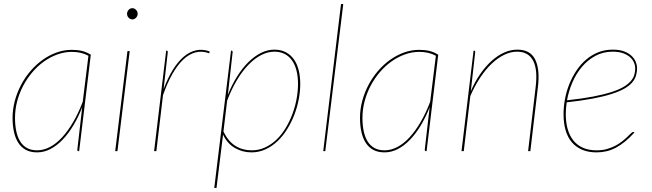

<svg xmlns="http://www.w3.org/2000/svg" viewBox="-20 -740 3194 940"><path d="M367.5 0H364.5Q360.5 0 359.5 -2.2Q358.5 -4.5 358.5 -7L382.5 -215Q363.5 -166.5 339 -125.8Q314.5 -85 286.2 -55.8Q258 -26.5 226.5 -10.2Q195 6 161.5 6Q129 6 106.2 -6.5Q83.5 -19 69.2 -41.5Q55 -64 48.2 -95Q41.5 -126 41.5 -163Q41.5 -205 52.5 -246Q63.5 -287 83 -324Q102.5 -361 129.5 -392.5Q156.5 -424 188.8 -447Q221 -470 257.2 -483Q293.5 -496 331.5 -496Q358.5 -496 381 -490.8Q403.5 -485.5 424.5 -472ZM161.5 -4Q193.5 -4 224.8 -20.5Q256 -37 284.5 -68Q313 -99 338.5 -142.8Q364 -186.5 385 -241.5L413 -467Q394.5 -477 374.5 -481.5Q354.5 -486 331.5 -486Q295.5 -486 261 -473.5Q226.5 -461 195.5 -439Q164.5 -417 138.5 -386.5Q112.5 -356 93.5 -320Q74.5 -284 64 -244Q53.5 -204 53.5 -163Q53.5 -126.5 59.8 -97.2Q66 -68 79 -47.2Q92 -26.5 112.5 -15.2Q133 -4 161.5 -4Z M615 -490 555 0H544L604 -490ZM654 -672Q654 -661.5 646 -653.2Q638 -645 628 -645Q617.5 -645 609.8 -653.2Q602 -661.5 602 -672Q602 -683.5 609.8 -691.8Q617.5 -700 628 -700Q638 -700 646 -691.8Q654 -683.5 654 -672Z M734.5 0 793.5 -492H795.5Q799.5 -492 800.5 -489.8Q801.5 -487.5 801.5 -485L781 -304Q802 -359.5 827.2 -399.8Q852.5 -440 881.2 -463.8Q910 -487.5 941.5 -494Q973 -500.5 1006.5 -488L1004.5 -479Q969.5 -492 937.2 -483.5Q905 -475 876.5 -447.8Q848 -420.5 823.2 -376.5Q798.5 -332.5 778 -274L745.5 0Z M1029 180 1111 -492H1113Q1117 -492 1118 -489.8Q1119 -487.5 1119 -485L1095.5 -275.5Q1115 -324.5 1140.5 -365.2Q1166 -406 1195.5 -435.2Q1225 -464.5 1257.5 -480.8Q1290 -497 1323 -497Q1355.5 -497 1379.5 -484.2Q1403.5 -471.5 1419.2 -449Q1435 -426.5 1442.5 -395.8Q1450 -365 1450 -329Q1450 -293.5 1442.8 -254.8Q1435.5 -216 1421.2 -178.8Q1407 -141.5 1386.2 -108Q1365.5 -74.5 1339 -49.2Q1312.5 -24 1280.2 -9Q1248 6 1211 6Q1168 6 1130.5 -15.2Q1093 -36.5 1072 -81L1040 180ZM1323 -487Q1290.5 -487 1258.2 -470.2Q1226 -453.5 1196 -422.5Q1166 -391.5 1139.5 -347Q1113 -302.5 1092 -247L1074 -96.5Q1086 -71 1101.2 -53.2Q1116.5 -35.5 1134.2 -24.8Q1152 -14 1171.8 -9Q1191.5 -4 1212 -4Q1248 -4 1278.8 -18.5Q1309.5 -33 1334.8 -57.5Q1360 -82 1379.5 -114.8Q1399 -147.5 1412.2 -183.5Q1425.5 -219.5 1432.2 -257Q1439 -294.5 1439 -329Q1439 -365.5 1431.5 -394.8Q1424 -424 1409.5 -444.5Q1395 -465 1373.2 -476Q1351.5 -487 1323 -487Z M1562.5 0 1649.5 -720H1660.5L1572.5 0Z M2068.5 0H2065.5Q2061.5 0 2060.5 -2.2Q2059.5 -4.5 2059.5 -7L2083.5 -215Q2064.5 -166.5 2040 -125.8Q2015.5 -85 1987.2 -55.8Q1959 -26.5 1927.5 -10.2Q1896 6 1862.5 6Q1830 6 1807.2 -6.5Q1784.5 -19 1770.2 -41.5Q1756 -64 1749.2 -95Q1742.5 -126 1742.5 -163Q1742.5 -205 1753.5 -246Q1764.5 -287 1784 -324Q1803.5 -361 1830.5 -392.5Q1857.5 -424 1889.8 -447Q1922 -470 1958.2 -483Q1994.5 -496 2032.5 -496Q2059.5 -496 2082 -490.8Q2104.5 -485.5 2125.5 -472ZM1862.5 -4Q1894.5 -4 1925.8 -20.5Q1957 -37 1985.5 -68Q2014 -99 2039.5 -142.8Q2065 -186.5 2086 -241.5L2114 -467Q2095.5 -477 2075.5 -481.5Q2055.5 -486 2032.5 -486Q1996.5 -486 1962 -473.5Q1927.5 -461 1896.5 -439Q1865.5 -417 1839.5 -386.5Q1813.5 -356 1794.5 -320Q1775.5 -284 1765 -244Q1754.5 -204 1754.5 -163Q1754.5 -126.5 1760.8 -97.2Q1767 -68 1780 -47.2Q1793 -26.5 1813.5 -15.2Q1834 -4 1862.5 -4Z M2239.5 0 2298.5 -492H2300.5Q2304.5 -492 2305.5 -489.8Q2306.5 -487.5 2306.5 -485L2285 -293.5Q2305 -340 2331 -377.5Q2357 -415 2386.8 -441.8Q2416.5 -468.5 2448.5 -482.8Q2480.5 -497 2512.5 -497Q2576 -497 2600 -449Q2624 -401 2613.5 -314L2576.5 0H2565.5L2602.5 -314Q2607.5 -355 2604.8 -387Q2602 -419 2591 -441.2Q2580 -463.5 2560.2 -475.2Q2540.5 -487 2511.5 -487Q2480.5 -487 2448.8 -471.8Q2417 -456.5 2387.2 -428.2Q2357.5 -400 2330.8 -359.8Q2304 -319.5 2282.5 -269.5L2250.5 0Z M3099 -407Q3099 -387.5 3093.8 -369.8Q3088.5 -352 3074.8 -336Q3061 -320 3036.5 -306Q3012 -292 2973.8 -279.8Q2935.5 -267.5 2881.5 -257.2Q2827.5 -247 2754.5 -239Q2750 -209.5 2750 -181Q2750 -140 2759.5 -107.2Q2769 -74.5 2787.8 -51.5Q2806.5 -28.5 2834.8 -16.2Q2863 -4 2901 -4Q2929.5 -4 2952.8 -10.8Q2976 -17.5 2994.5 -27.5Q3013 -37.5 3027.2 -49Q3041.5 -60.5 3051.8 -70.5Q3062 -80.5 3069 -87.2Q3076 -94 3080 -94Q3083 -94 3085 -92L3086 -91Q3062.5 -65.5 3040.2 -47.2Q3018 -29 2995.5 -17Q2973 -5 2949.5 0.5Q2926 6 2900 6Q2860 6 2829.8 -7Q2799.5 -20 2779.2 -44Q2759 -68 2749 -102.8Q2739 -137.5 2739 -181Q2739 -217 2746 -254.8Q2753 -292.5 2767 -327.5Q2781 -362.5 2801.5 -393.5Q2822 -424.5 2848.8 -447.5Q2875.5 -470.5 2908.2 -483.8Q2941 -497 2980 -497Q3015 -497 3038 -487.5Q3061 -478 3074.5 -464Q3088 -450 3093.5 -434.5Q3099 -419 3099 -407ZM2980 -487Q2932.5 -487 2894.8 -466.5Q2857 -446 2828.8 -412.5Q2800.5 -379 2782.2 -336.2Q2764 -293.5 2756 -249Q2830 -257 2883.5 -267.2Q2937 -277.5 2974 -289.5Q3011 -301.5 3033.8 -315.2Q3056.5 -329 3069 -344Q3081.5 -359 3085.8 -374.8Q3090 -390.5 3090 -407Q3090 -419 3084.2 -433Q3078.5 -447 3065.8 -459Q3053 -471 3031.8 -479Q3010.5 -487 2980 -487Z"/></svg>

Font: Lato Hairline
Style: Italic
Weight: 100
Italic angle: -7°
Designer: Lukasz Dziedzic
Foundry: tyPoland Lukasz Dziedzic
Version: Version 2.007; 2014-02-27